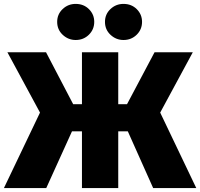

<svg xmlns="http://www.w3.org/2000/svg" viewBox="-35 -964 1026 984"><path d="M971 0H750L620 -291H571V0H385V-291H334L202 0H-15L170 -387L3 -696H201L340 -430H385V-696H571V-430H616L757 -696H953L786 -387ZM353 -759Q315 -759 286.5 -785.5Q258 -812 258 -852Q258 -891 286 -917.5Q314 -944 353 -944Q394 -944 421 -917Q448 -890 448 -852Q448 -813 420.5 -786Q393 -759 353 -759ZM598 -759Q560 -759 531.5 -785.5Q503 -812 503 -852Q503 -891 531 -917.5Q559 -944 598 -944Q639 -944 666 -917Q693 -890 693 -852Q693 -813 665.5 -786Q638 -759 598 -759Z"/></svg>

Font: Trujillo Black
Style: Regular
Weight: 900
Designer: Fira Sans original fonts by bBox Type GmbH, Carrois Corporate GbR, & Edenspiekermann AG / Changes by Cristiano Sobral
Foundry: Fira Sans original fonts by bBox Type GmbH, Carrois Corporate GbR, & Edenspiekermann AG / Changes by Cristiano Sobral
Version: Version 4.301;July 28, 2020;FontCreator 13.0.0.2655 64-bit